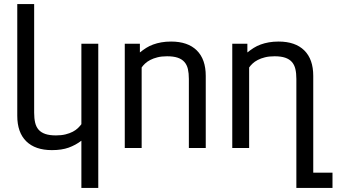

<svg xmlns="http://www.w3.org/2000/svg" viewBox="-20 -736 1674 955"><path d="M468.8 198.7H384.8V-36.1Q356 -14.2 321.5 -1.7Q287.1 10.7 238.3 10.7Q155.3 10.7 110.6 -33.2Q65.9 -77.1 65.9 -160.2V-715.8H149.9V-175.3Q149.9 -147 154.8 -126Q159.7 -105 172.1 -90.8Q184.6 -76.7 205.6 -69.6Q226.6 -62.5 258.3 -62.5Q285.2 -62.5 305.9 -67.6Q326.7 -72.8 342 -80.8Q357.4 -88.9 367.7 -98.9Q377.9 -108.9 384.8 -118.2V-518.6H468.8Z M675.8 -518.6V-475.1Q690.9 -487.3 707 -497.6Q723.1 -507.8 741.9 -514.6Q760.7 -521.5 782.7 -525.4Q804.7 -529.3 831.1 -529.3Q914.1 -529.3 958.7 -485.4Q1003.4 -441.4 1003.4 -358.4V0H919.4V-343.3Q919.4 -371.6 914.6 -392.6Q909.7 -413.6 897.2 -427.7Q884.8 -441.9 863.8 -449Q842.8 -456.1 811 -456.1Q783.7 -456.1 763.2 -450.9Q742.7 -445.8 727.3 -437.7Q711.9 -429.7 701.4 -419.7Q690.9 -409.7 684.6 -400.4V0H600.6V-518.6Z M1210.4 -518.6V-475.1Q1225.6 -487.3 1241.7 -497.6Q1257.8 -507.8 1276.6 -514.6Q1295.4 -521.5 1317.4 -525.4Q1339.4 -529.3 1365.7 -529.3Q1448.7 -529.3 1493.4 -485.4Q1538.1 -441.4 1538.1 -358.4V123H1633.8V198.7H1454.1V-343.3Q1454.1 -371.6 1449.2 -392.6Q1444.3 -413.6 1431.9 -427.7Q1419.4 -441.9 1398.4 -449Q1377.4 -456.1 1345.7 -456.1Q1318.4 -456.1 1297.9 -450.9Q1277.3 -445.8 1262 -437.7Q1246.6 -429.7 1236.1 -419.7Q1225.6 -409.7 1219.2 -400.4V0H1135.3V-518.6Z"/></svg>

Font: Arian AMU
Style: Regular
Weight: 400
Designer: Ruben Hakobyan (Tarumian)
Foundry: Ruben Hakobyan (Tarumian)
Version: Version 4.003